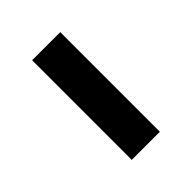

<svg xmlns="http://www.w3.org/2000/svg" viewBox="-5 -413 338 338"><g transform="rotate(45 164.0 -244.0)"><path d="M40 -279H288V-209H40Z"/></g></svg>

Font: Grenze Gotisch
Style: Regular
Weight: 400
Designer: Renata Polastri
Foundry: Omnibus-Type
Version: Version 1.001